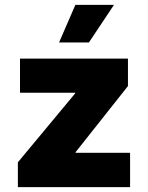

<svg xmlns="http://www.w3.org/2000/svg" viewBox="-20 -772 612 792"><path d="M53.7 -102.5 290 -386.7V-389.6H62.5V-530.3H507.8V-417L292 -144.5V-141.6H516.6V0H53.7ZM291 -752H450.2L346.7 -596.7H223.6Z"/></svg>

Font: Pretendard JP Black
Style: Regular
Weight: 900
Designer: Base glyphs from Inter by Rasmus Andersson; Hangeul glyphs from Noto Sans CJK(Source Han Sans) by Jang Soo-young and Kan
Foundry: Kil Hyung-jin
Version: Version 1.309